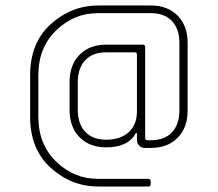

<svg xmlns="http://www.w3.org/2000/svg" viewBox="-20 -623 795 701"><path d="M521 58H339Q241 58 165.5 -10Q90 -78 90 -197V-348Q90 -467 165.5 -535Q241 -603 339 -603H531Q592 -603 628.5 -566Q665 -529 665 -467V-219Q665 -157 628.5 -120Q592 -83 531 -83H508Q496 -83 488 -91.5Q480 -100 480 -112V-137H476Q448 -85 368 -85Q307 -85 270.5 -122Q234 -159 234 -221V-324Q234 -386 270.5 -423Q307 -460 368 -460H502Q510 -460 510 -451V-119Q510 -111 519 -111H531Q581 -111 608 -140Q635 -169 635 -220V-466Q635 -517 608 -546Q581 -575 531 -575H337Q250 -575 185 -512Q120 -449 120 -349V-196Q120 -96 185 -33Q250 30 337 30H521Q530 30 530 38V50Q530 58 521 58ZM480 -217V-424Q480 -432 471 -432H368Q318 -432 291 -403Q264 -374 264 -323V-222Q264 -171 291 -142Q318 -113 368 -113H369Q419 -113 449.5 -140Q480 -167 480 -217Z"/></svg>

Font: Rajdhani Light
Style: Regular
Weight: 300
Designer: Satya Rajpurohit, Jyotish Sonowal
Foundry: Indian Type Foundry
Version: Version 1.201;PS 1.0;hotconv 1.0.78;makeotf.lib2.5.61930; tt